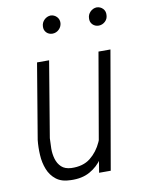

<svg xmlns="http://www.w3.org/2000/svg" viewBox="-83 -780 634 849"><g transform="rotate(-10 233.5 -355.5)"><path d="M314.9 -124 384.8 -528.3H438.5L346.7 0H294.4ZM341.8 -220.7 366.2 -221.7Q359.4 -179.2 346.2 -137.2Q333 -95.2 310.1 -61.3Q287.1 -27.3 251.7 -7.6Q216.3 12.2 166 10.3Q125 9.8 100.6 -9.3Q76.2 -28.3 64.5 -58.1Q52.7 -87.9 50.8 -122.6Q48.8 -157.2 52.2 -189.9L108.9 -528.3H163.1L106.4 -188.5Q105 -167 104.7 -142.3Q104.5 -117.7 111.1 -95.2Q117.7 -72.8 133.3 -58.1Q148.9 -43.5 176.8 -42Q230 -40 263.2 -66.4Q296.4 -92.8 314.9 -134.3Q333.5 -175.8 341.8 -220.7ZM162.1 -681.2Q163.1 -697.8 175 -709.5Q187 -721.2 203.6 -722.2Q219.7 -721.7 231 -710.2Q242.2 -698.7 241.2 -681.6Q239.7 -665 227.8 -653.6Q215.8 -642.1 199.2 -641.6Q182.1 -641.6 171.4 -652.8Q160.6 -664.1 162.1 -681.2ZM369.1 -680.7Q369.6 -697.3 381.6 -709.2Q393.6 -721.2 410.2 -722.2Q427.2 -721.7 438.2 -710.2Q449.2 -698.7 447.8 -681.2Q447.3 -664.1 435.1 -652.8Q422.9 -641.6 406.7 -641.1Q389.6 -641.1 378.7 -652.3Q367.7 -663.6 369.1 -680.7Z"/></g></svg>

Font: Roboto Condensed Light
Style: Italic
Weight: 300
Italic angle: -12°
Designer: Christian Robertson
Foundry: Google
Version: Version 3.0; 2020